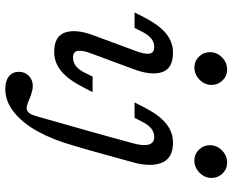

<svg xmlns="http://www.w3.org/2000/svg" viewBox="-95 -571 859 709"><g transform="rotate(90 334.5 -216.5)"><path d="M153.2 -356.5Q136.3 -356.5 122.6 -345.6Q108.9 -334.7 97.6 -312.9L83.1 -283.9H25.8L43.5 -318.5Q72.6 -375 104 -400.4Q135.5 -425.8 174.2 -425.8Q233.1 -425.8 246.4 -385.5Q259.7 -345.2 235.5 -280.6L179 -128.2Q165.3 -93.5 167.7 -75Q170.2 -56.5 192.7 -56.5Q209.7 -56.5 223.8 -67.3Q237.9 -78.2 248.4 -100L262.9 -129H320.2L302.4 -94.4Q273.4 -37.9 241.9 -12.5Q210.5 12.9 171.8 12.9Q113.7 12.9 100 -27.4Q86.3 -67.7 110.5 -132.3L166.9 -284.7Q180.6 -319.4 178.2 -337.9Q175.8 -356.5 153.2 -356.5ZM172.6 -562.1Q172.6 -587.9 191.9 -606.9Q211.3 -625.8 237.1 -625.8Q260.5 -625.8 277 -608.9Q293.5 -591.9 293.5 -568.5Q293.5 -542.7 274.2 -523.8Q254.8 -504.8 229 -504.8Q205.6 -504.8 189.1 -521.8Q172.6 -538.7 172.6 -562.1ZM485.5 -356.5Q468.5 -356.5 454.8 -345.6Q441.1 -334.7 429.8 -312.9L415.3 -283.9H358.1L375.8 -318.5Q404.8 -375 436.3 -400.4Q467.7 -425.8 506.5 -425.8Q564.5 -425.8 581 -384.3Q597.6 -342.7 579 -276.6L559.7 -206.5H489.5L509.7 -280.6Q519.4 -316.1 513.7 -336.3Q508.1 -356.5 485.5 -356.5ZM530.6 -102.4 517.7 -58.9Q496.8 16.1 465.3 73.4Q433.9 130.6 393.5 162.1Q353.2 193.5 308.9 193.5Q279 193.5 262.1 180.2Q245.2 166.9 245.2 143.5Q245.2 121 260.1 106.5Q275 91.9 297.6 91.9Q305.6 91.9 314.5 94Q323.4 96 331.5 98.8Q339.5 101.6 346.8 104.8Q355.6 108.9 364.5 111.7Q373.4 114.5 379 114.5Q386.3 114.5 392.3 110.1Q398.4 105.6 402.4 96.8Q406.5 87.9 410.5 73.4L460.5 -102.4L489.5 -206.5H559.7ZM516.1 -562.1Q516.1 -587.9 535.5 -606.9Q554.8 -625.8 580.6 -625.8Q604 -625.8 620.6 -608.9Q637.1 -591.9 637.1 -568.5Q637.1 -542.7 617.7 -523.8Q598.4 -504.8 572.6 -504.8Q549.2 -504.8 532.7 -521.8Q516.1 -538.7 516.1 -562.1Z"/></g></svg>

Font: Playfair Micro SmCond SmLight
Style: Italic
Weight: 360
Width: 4
Italic angle: -15.6°
Designer: Claus Eggers Sørensen
Foundry: Claus Eggers Sørensen
Version: Version 2.203;Glyphs 3.3 (3326)